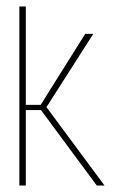

<svg xmlns="http://www.w3.org/2000/svg" viewBox="-20 -575 363 595"><path d="M40 0V-555H60V0ZM50 -234V-250H111V-234ZM280 0 101 -242 244 -470H269L124 -243L304 0Z"/></svg>

Font: Smooch Sans Thin Thin
Style: Regular
Weight: 250
Version: Version 1.010